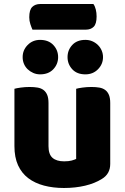

<svg xmlns="http://www.w3.org/2000/svg" viewBox="-20 -922 622 958"><path d="M52 -479Q62 -482 83.5 -485Q105 -488 128 -488Q150 -488 167.5 -485Q185 -482 197 -473Q209 -464 215.5 -448.5Q222 -433 222 -408V-193Q222 -152 242 -134.5Q262 -117 300 -117Q323 -117 337.5 -121Q352 -125 360 -129V-479Q370 -482 391.5 -485Q413 -488 436 -488Q458 -488 475.5 -485Q493 -482 505 -473Q517 -464 523.5 -448.5Q530 -433 530 -408V-104Q530 -54 488 -29Q453 -7 404.5 4.5Q356 16 299 16Q245 16 199.5 4Q154 -8 121 -33Q88 -58 70 -97.5Q52 -137 52 -193ZM93 -637Q93 -672 118 -697.5Q143 -723 180 -723Q222 -723 246 -697.5Q270 -672 270 -637Q270 -602 246 -576.5Q222 -551 180 -551Q162 -551 146 -558Q130 -565 118 -576.5Q106 -588 99.5 -603.5Q93 -619 93 -637ZM317 -637Q317 -672 340.5 -697.5Q364 -723 406 -723Q425 -723 441 -716Q457 -709 469 -697Q481 -685 487.5 -669.5Q494 -654 494 -637Q494 -602 469 -576.5Q444 -551 406 -551Q364 -551 340.5 -576.5Q317 -602 317 -637ZM142 -774Q137 -785 131.5 -801.5Q126 -818 126 -836Q126 -873 141 -887.5Q156 -902 181 -902H446Q454 -891 458 -874.5Q462 -858 462 -840Q462 -803 447.5 -788.5Q433 -774 408 -774Z"/></svg>

Font: Baloo Bhaijaan
Style: Regular
Weight: 400
Designer: Devika Bhansali and Ek Type
Foundry: Ek Type
Version: Version 1.443;PS 1.000;hotconv 16.6.51;makeotf.lib2.5.65220;